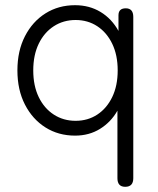

<svg xmlns="http://www.w3.org/2000/svg" viewBox="-20 -511 608 739"><path d="M462 208Q432 208 432 175V-85Q407 -41 365 -15Q323 11 269 11Q205 11 155 -20.5Q105 -52 76 -108.5Q47 -165 47 -240Q47 -315 76 -371.5Q105 -428 155 -459.5Q205 -491 269 -491Q324 -491 367 -465Q410 -439 436 -392V-452Q436 -479 464 -479Q493 -479 493 -446V175Q493 208 462 208ZM271 -46Q318 -46 354.5 -70Q391 -94 412 -137.5Q433 -181 433 -240Q433 -299 412 -342.5Q391 -386 354.5 -410Q318 -434 271 -434Q224 -434 187 -410Q150 -386 129 -342.5Q108 -299 108 -240Q108 -181 129 -137.5Q150 -94 187 -70Q224 -46 271 -46Z"/></svg>

Font: Shin Retro Maru Gothic Regular
Style: Regular
Weight: 400
Designer: Iose
Foundry: Typographish
Version: Version 1.002